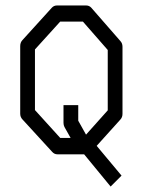

<svg xmlns="http://www.w3.org/2000/svg" viewBox="-20 -617 526 703"><path d="M334 -83 425 26 385 66 288 -52H190Q179 -52 171 -61L62 -180Q54 -188.5 54 -201V-448Q54 -461.5 62 -470L170 -589Q177.5 -597 189 -597H295Q306.5 -597 314 -589L420.5 -467Q428.5 -458.5 428.5 -446V-200Q428.5 -187.5 420.5 -179ZM295 -124 374.5 -213V-434L283.5 -538H200.5L108 -436V-214L200.5 -112H238.5L216 -152Q212.5 -159 212.5 -167V-232H266.5V-175Z"/></svg>

Font: 3270 Nerd Font Mono SemCond
Style: Regular
Weight: 400
Monospace: yes
Version: Version 3.0.1;Nerd Fonts 3.1.1